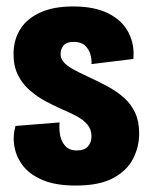

<svg xmlns="http://www.w3.org/2000/svg" viewBox="-20 -562 468 596"><path d="M215 14Q154 14 114 -2.5Q74 -19 52.5 -46Q31 -73 25 -106Q19 -139 28 -171L165 -182Q163 -163 166.5 -143Q170 -123 182.5 -109Q195 -95 218 -95Q242 -95 253 -107.5Q264 -120 264 -139Q264 -160 251.5 -175Q239 -190 218.5 -201Q198 -212 172 -223Q147 -234 121 -248Q95 -262 72 -282Q49 -302 35.5 -329.5Q22 -357 22 -394Q22 -437 42 -470Q62 -503 103.5 -522.5Q145 -542 207 -542Q274 -542 317 -520Q360 -498 379 -461Q398 -424 394 -379L264 -363Q265 -378 260.5 -393.5Q256 -409 244 -420.5Q232 -432 209 -432Q186 -432 177 -420.5Q168 -409 168 -395Q168 -381 177 -370Q186 -359 204.5 -348.5Q223 -338 251 -325Q284 -310 313.5 -294Q343 -278 365 -258.5Q387 -239 399.5 -212Q412 -185 412 -148Q412 -106 393 -69Q374 -32 331 -9Q288 14 215 14Z"/></svg>

Font: Bricolage Grotesque 24pt Condensed ExtraBold
Style: Regular
Weight: 800
Width: 3
Designer: Mathieu Triay
Foundry: Atelier Triay
Version: Version 1.001;gftools[0.9.33.dev8+g029e19f]